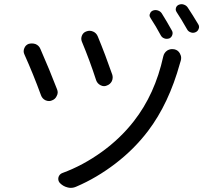

<svg xmlns="http://www.w3.org/2000/svg" viewBox="-20 -866 1040 931"><path d="M377 -664.1Q371.1 -678.7 377.4 -693.8Q383.8 -709 399.4 -713.9Q407.2 -716.8 414.1 -716.8Q422.9 -716.8 431.6 -712.9Q447.3 -706.1 454.1 -689.5Q491.2 -599.6 524.4 -503.9Q526.4 -497.1 526.4 -490.2Q526.4 -481.4 522.5 -472.7Q514.6 -457 498 -451.2Q491.2 -448.2 484.4 -448.2Q475.6 -448.2 466.8 -453.1Q452.1 -460.9 446.3 -476.6Q415 -573.2 377 -664.1ZM771.5 -591.8Q775.4 -610.4 791 -621.1Q802.7 -627.9 814.5 -627.9Q820.3 -627.9 825.2 -627Q843.8 -623 852.5 -606.4Q858.4 -595.7 858.4 -585Q858.4 -578.1 856.4 -571.3Q854.5 -563.5 852.5 -558.6Q798.8 -364.3 698.2 -231.4Q630.9 -142.6 539.6 -72.8Q448.2 -2.9 349.6 39.1Q336.9 44.9 323.2 44.9Q315.4 44.9 308.6 43Q287.1 38.1 271.5 22.5Q263.7 14.6 262.7 4.4Q261.7 -5.9 267.1 -14.6Q272.5 -23.4 283.2 -27.3Q381.8 -63.5 472.7 -128.9Q563.5 -194.3 628.9 -278.3Q731.4 -409.2 771.5 -591.8ZM98.6 -601.6Q94.7 -609.4 94.7 -617.2Q94.7 -625 97.7 -631.8Q103.5 -647.5 119.1 -653.3Q127 -655.3 134.8 -655.3Q143.6 -655.3 152.3 -652.3Q168.9 -645.5 175.8 -628.9Q220.7 -526.4 256.8 -432.6Q259.8 -424.8 259.8 -418Q259.8 -409.2 254.9 -400.4Q248 -384.8 231.4 -378.9Q224.6 -376 217.8 -376Q209 -376 200.2 -379.9Q184.6 -387.7 178.7 -404.3Q141.6 -505.9 98.6 -601.6ZM710 -778.3Q705.1 -785.2 705.1 -792Q705.1 -794.9 707 -798.8Q710 -809.6 720.7 -814.5Q732.4 -819.3 745.1 -815.4Q757.8 -811.5 764.6 -800.8Q789.1 -761.7 813.5 -717.8Q819.3 -708 815.4 -696.3Q811.5 -684.6 800.8 -679.7Q793.9 -677.7 788.1 -677.7Q782.2 -677.7 777.3 -679.7Q765.6 -683.6 759.8 -694.3Q736.3 -738.3 710 -778.3ZM836.9 -806.6Q832 -813.5 832 -820.3Q832 -823.2 833 -827.1Q835.9 -837.9 846.7 -842.8Q853.5 -845.7 860.4 -845.7Q866.2 -845.7 871.1 -843.8Q883.8 -839.8 890.6 -829.1Q914.1 -793.9 941.4 -748Q945.3 -742.2 945.3 -735.4Q945.3 -730.5 943.4 -726.6Q939.5 -714.8 928.7 -710Q921.9 -707 916 -707Q910.2 -707 905.3 -709Q892.6 -712.9 886.7 -724.6Q858.4 -774.4 836.9 -806.6Z"/></svg>

Font: Gen Jyuu GothicX Regular
Style: Regular
Weight: 400
Designer: [Source Han Sans]
Ryoko NISHIZUKA  (kana & ideographs); Paul D. Hunt (Latin, Greek & Cyrillic); Wenlong ZHANG  (bopomofo
Version: Version 1.002.20150607